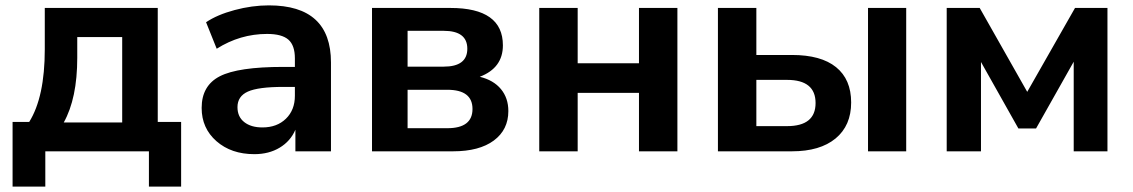

<svg xmlns="http://www.w3.org/2000/svg" viewBox="-20 -569 4261 722"><path d="M27.3 132.8V-110.4H89.8Q148.4 -204.1 148.4 -383.8V-539.1H573.2V-110.4H661.1V132.8H540V0H150.4V132.8ZM219.7 -108.4H439.5V-429.7H270.5V-351.6Q270.5 -199.2 219.7 -108.4Z M936.5 10.7Q849.6 10.7 793.9 -38.1Q738.3 -86.9 738.3 -163.1Q738.3 -247.1 806.6 -282.2Q875 -317.4 1044.9 -317.4H1088.9V-349.6Q1088.9 -398.4 1064.5 -419.9Q1040 -441.4 984.4 -441.4Q882.8 -441.4 794.9 -385.7L754.9 -485.4Q796.9 -513.7 862.3 -531.2Q927.7 -548.8 991.2 -548.8Q1224.6 -548.8 1224.6 -334V0H1090.8V-81.1Q1072.3 -38.1 1031.7 -13.7Q991.2 10.7 936.5 10.7ZM873 -166Q873 -129.9 898.4 -109.9Q923.8 -89.8 966.8 -89.8Q1021.5 -89.8 1055.2 -122.6Q1088.9 -155.3 1088.9 -209V-242.2H1045.9Q951.2 -242.2 912.1 -224.6Q873 -207 873 -166Z M1378.9 0V-539.1H1673.8Q1871.1 -539.1 1871.1 -398.4Q1871.1 -313.5 1784.2 -280.3Q1835.9 -267.6 1863.8 -233.9Q1891.6 -200.2 1891.6 -151.4Q1891.6 -81.1 1836.9 -40.5Q1782.2 0 1683.6 0ZM1512.7 -86.9H1662.1Q1756.8 -86.9 1756.8 -159.2Q1756.8 -231.4 1662.1 -231.4H1512.7ZM1512.7 -318.4H1648.4Q1737.3 -318.4 1737.3 -385.7Q1737.3 -453.1 1648.4 -453.1H1512.7Z M2007.8 0V-539.1H2152.3V-331.1H2382.8V-539.1H2527.3V0H2382.8V-219.7H2152.3V0Z M2679.7 0V-539.1H2824.2V-362.3H2958Q3067.4 -362.3 3124 -316.4Q3180.7 -270.5 3180.7 -183.6Q3180.7 -96.7 3122.1 -48.3Q3063.5 0 2958 0ZM2824.2 -94.7H2939.5Q3046.9 -94.7 3046.9 -181.6Q3046.9 -268.6 2939.5 -268.6H2824.2ZM3244.1 0V-539.1H3387.7V0Z M3540 0V-539.1H3664.1L3842.8 -223.6L4022.5 -539.1H4144.5V0H4017.6V-336.9L3876 -85.9H3809.6L3668.9 -335.9V0Z"/></svg>

Font: Min Sans Bold
Style: Regular
Weight: 700
Designer: Jinseong-Kim, NotoSansCJK, Nunito
Foundry: Jinseong-Kim
Version: Version 1.400;Glyphs 3.1.2 (3151)